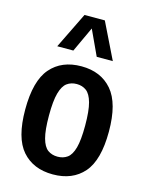

<svg xmlns="http://www.w3.org/2000/svg" viewBox="-122 -883 742 968"><g transform="rotate(15 249.0 -399.0)"><path d="M249.5 10Q147 10 89 -56.2Q31 -122.5 31 -270.5Q31 -420.5 88.8 -487.2Q146.5 -554 249.5 -554Q351.5 -554 409.5 -486.5Q467.5 -419 467.5 -271.5Q467.5 -122.5 409.8 -56.2Q352 10 249.5 10ZM249.5 -82.5Q279 -82.5 300.2 -97.8Q321.5 -113 332.8 -153.5Q344 -194 344 -269.5Q344 -347 332.5 -388.5Q321 -430 299.8 -445.8Q278.5 -461.5 249.5 -461.5Q220 -461.5 198.8 -446Q177.5 -430.5 166 -389.5Q154.5 -348.5 154.5 -272.5Q154.5 -195.5 165.8 -154.5Q177 -113.5 198.2 -98Q219.5 -82.5 249.5 -82.5ZM104.5 -620 196.5 -808H302.5L394.5 -620H310.5L249.5 -751.5L188.5 -620Z"/></g></svg>

Font: Encode Sans Condensed Condensed SemiBold
Style: Regular
Weight: 600
Width: 3
Designer: Multiple Designers
Foundry: Impallari Type
Version: Version 3.000; ttfautohint (v1.8.3) -l 8 -r 50 -G 200 -x 14 